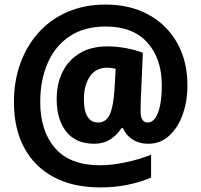

<svg xmlns="http://www.w3.org/2000/svg" viewBox="-20 -742 881 840"><path d="M800 -367Q800 -300 779.5 -242Q759 -184 720.5 -148.5Q682 -113 628 -113Q590 -113 561 -131Q532 -149 518 -181H511Q491 -150 461.5 -131.5Q432 -113 393 -113Q312 -113 270 -166Q228 -219 228 -308Q228 -376 254 -428Q280 -480 329.5 -509.5Q379 -539 450 -539Q491 -539 533 -531Q575 -523 605 -511L596 -305Q596 -295 595.5 -281.5Q595 -268 595 -256Q595 -229 603.5 -217.5Q612 -206 626 -206Q655 -206 671.5 -249.5Q688 -293 688 -368Q688 -485 625 -555.5Q562 -626 443 -626Q349 -626 285 -583.5Q221 -541 188.5 -466Q156 -391 156 -296Q156 -168 221.5 -93.5Q287 -19 416 -19Q468 -19 528 -31.5Q588 -44 641 -65V35Q594 55 538 66.5Q482 78 420 78Q300 78 215.5 33Q131 -12 86 -95.5Q41 -179 41 -295Q41 -388 69.5 -466Q98 -544 150.5 -601.5Q203 -659 277 -690.5Q351 -722 442 -722Q549 -722 629.5 -678Q710 -634 755 -554.5Q800 -475 800 -367ZM347 -308Q347 -255 363.5 -230.5Q380 -206 408 -206Q444 -206 460 -240.5Q476 -275 481 -352L486 -441Q467 -446 450 -446Q398 -446 372.5 -406.5Q347 -367 347 -308Z"/></svg>

Font: Noto Sans Lao UI SemCond ExtBd
Style: Regular
Weight: 800
Width: 4
Designer: Monotype Design Team
Foundry: Monotype Imaging Inc.
Version: Version 2.000; ttfautohint (v1.8.4.7-5d5b)